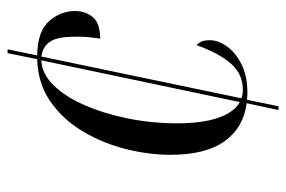

<svg xmlns="http://www.w3.org/2000/svg" viewBox="-144 -610 754 506"><g transform="rotate(-90 233.0 -357.0)"><path d="M196 0 214 -84Q150 -92 114 -142Q78 -192 78 -285Q78 -341 93 -401.5Q108 -462 139 -514.5Q170 -567 217.5 -600.5Q265 -634 330 -636L346 -714H356L340 -636Q404 -635 430.5 -604.5Q457 -574 457 -536Q457 -509 441 -489.5Q425 -470 384 -470Q387 -487 388.5 -506Q390 -525 389 -546Q388 -587 374.5 -604.5Q361 -622 337 -625L227 -98Q237 -94 249 -94Q291 -94 318.5 -125.5Q346 -157 367 -216Q372 -212 376 -204Q380 -196 380 -181Q380 -158 363 -135Q346 -112 315.5 -97Q285 -82 242 -82Q232 -82 223 -83L206 0ZM161 -269Q161 -199 176 -157.5Q191 -116 217 -102L327 -625Q292 -624 261.5 -593Q231 -562 208.5 -510Q186 -458 173.5 -395.5Q161 -333 161 -269Z"/></g></svg>

Font: Noto Serif Display ExtraCondensed
Style: Italic
Weight: 400
Width: 2
Italic angle: -12°
Designer: Monotype Design Team
Foundry: Monotype Imaging Inc.
Version: Version 2.009